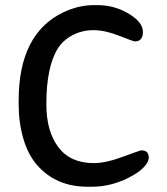

<svg xmlns="http://www.w3.org/2000/svg" viewBox="-20 -711 638 734"><path d="M157.2 -313Q157.2 -208.5 203.4 -147.9Q249.5 -87.4 338.4 -87.4Q384.3 -87.4 450 -111.8Q515.6 -136.2 520.5 -136.2Q548.8 -136.2 548.8 -107.9Q548.8 -92.8 530.3 -72.3Q511.7 -51.8 470.2 -30.8Q402.8 2.9 330.6 2.9H315.4Q194.8 2.9 123 -78.6Q87.4 -118.7 69.3 -180.7Q51.3 -242.7 51.3 -312V-327.6Q51.8 -583 222.7 -664.1Q280.3 -691.4 338.4 -691.4H352.5Q417.5 -691.4 471.9 -658.7Q526.4 -626 526.4 -589.4Q526.4 -552.7 495.6 -552.7Q490.2 -552.7 435.8 -574.2Q381.3 -595.7 337.4 -595.7Q293.5 -595.7 257.1 -576.4Q220.7 -557.1 201.2 -525.9Q157.2 -455.6 157.2 -313Z"/></svg>

Font: Averia Sans Libre
Style: Regular
Weight: 400
Version: Version 1.002